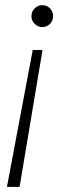

<svg xmlns="http://www.w3.org/2000/svg" viewBox="-20 -545 246 745"><path d="M145 -351 56 180H7L107 -351ZM144 -525Q162 -525 174 -512.5Q186 -500 186 -482Q186 -465 174 -452.5Q162 -440 144 -440Q127 -440 114.5 -452.5Q102 -465 102 -482Q102 -500 114.5 -512.5Q127 -525 144 -525Z"/></svg>

Font: DM Sans 12pt ExtraLight
Style: Italic
Weight: 250
Italic angle: -10°
Version: Version 4.004;gftools[0.9.30]